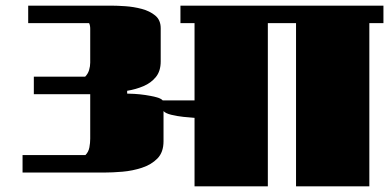

<svg xmlns="http://www.w3.org/2000/svg" viewBox="-20 -661 1380 681"><path d="M620 -579V-641H1340V-579H1290V0H1030V-579H930V0H670V-243Q654 -244 630.5 -246.5Q607 -249 587 -254Q567 -259 560 -267V-160Q560 -121 538.5 -99Q517 -77 483.5 -66Q450 -55 414.5 -52Q379 -49 350 -49H60V-111H283Q294 -122 297 -138Q300 -154 300 -169V-327H100V-389H282Q292 -399 296 -412.5Q300 -426 300 -439V-559Q300 -571 296 -579H80V-641H375Q395 -641 424.5 -639Q454 -637 482.5 -629.5Q511 -622 530.5 -606Q550 -590 550 -561V-443Q550 -409 533 -388Q516 -367 489 -355.5Q462 -344 431 -339V-329Q439 -329 457 -328Q475 -327 495.5 -324Q516 -321 533.5 -316.5Q551 -312 557 -305H670V-579Z"/></svg>

Font: Gajraj One
Style: Regular
Weight: 400
Designer: Saurabh Sharma
Foundry: Saurabh Sharma
Version: Version 1.000